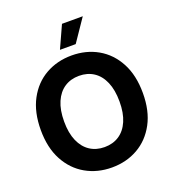

<svg xmlns="http://www.w3.org/2000/svg" viewBox="-166 -1069 1081 1204"><g transform="rotate(-20 374.5 -467.0)"><path d="M374.6 9.8Q278 9.8 200.7 -34.2Q123.4 -78.1 78.6 -161.6Q33.8 -245 33.8 -363.3Q33.8 -482.3 78.6 -566Q123.4 -649.7 200.7 -693.5Q278 -737.3 374.6 -737.3Q471.4 -737.3 548.3 -693.5Q625.3 -649.7 670.2 -566Q715 -482.3 715 -363.3Q715 -244.7 670.2 -161.3Q625.3 -77.8 548.3 -34Q471.4 9.8 374.6 9.8ZM374.6 -126.2Q430.6 -126.2 472 -153.5Q513.5 -180.8 536.3 -233.7Q559.2 -286.6 559.2 -363.3Q559.2 -440.4 536.3 -493.6Q513.5 -546.8 472 -574.1Q430.6 -601.4 374.6 -601.4Q318.9 -601.4 277.4 -574.1Q235.8 -546.8 212.7 -493.6Q189.6 -440.4 189.6 -363.3Q189.6 -286.6 212.7 -233.7Q235.8 -180.8 277.4 -153.5Q318.9 -126.2 374.6 -126.2ZM318.9 -795.3 386.7 -944.3H525.4L424 -795.3Z"/></g></svg>

Font: Inter Tight
Style: Regular
Weight: 400
Designer: Rasmus Andersson
Foundry: rsms
Version: Version 3.002